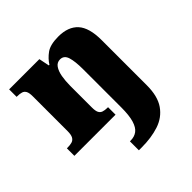

<svg xmlns="http://www.w3.org/2000/svg" viewBox="-207 -708 1105 1105"><g transform="rotate(-45 345.5 -155.5)"><path d="M299 240V167H305Q336 167 357.5 151Q379 135 390.5 97Q402 59 402 -7V-317Q402 -381 391 -416Q380 -451 348 -451Q323 -451 308.5 -430Q294 -409 288 -375Q282 -341 282 -301V-125Q282 -98 288.5 -84.5Q295 -71 309 -66Q323 -61 345 -61H349V0H14V-61H18Q41 -61 56 -65.5Q71 -70 79 -84.5Q87 -99 87 -128V-412Q87 -439 80 -452.5Q73 -466 59 -470.5Q45 -475 23 -475H19V-536H265L278 -472H283Q302 -503 335 -527Q368 -551 434 -551Q514 -551 555 -506Q596 -461 596 -360V8Q596 97 560.5 148Q525 199 463 219.5Q401 240 321 240Z"/></g></svg>

Font: Noto Serif Khmer Black
Style: Regular
Weight: 900
Version: Version 2.003